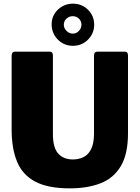

<svg xmlns="http://www.w3.org/2000/svg" viewBox="-20 -1026 768 1056"><path d="M684 -293Q684 -178 644 -111.5Q604 -45 532 -17.5Q460 10 364 10Q244 10 174 -27Q104 -64 74 -136.5Q44 -209 44 -313V-719Q44 -742 63 -742H253Q271 -742 271 -721V-289Q271 -213 300.5 -181Q330 -149 381 -149Q412 -149 438.5 -161.5Q465 -174 481 -205.5Q497 -237 497 -292V-719Q497 -742 516 -742H666Q684 -742 684 -721V-293ZM498 -891Q498 -842 464 -808Q430 -774 381 -774Q332 -774 298 -808.5Q264 -843 264 -893Q264 -925 280 -950.5Q296 -976 322.5 -991Q349 -1006 381 -1006Q414 -1006 440.5 -990.5Q467 -975 482.5 -949Q498 -923 498 -891ZM428 -890Q428 -910 414 -923.5Q400 -937 380 -937Q361 -937 346 -923.5Q331 -910 331 -890Q331 -871 346 -856Q361 -841 380 -841Q400 -841 414 -856Q428 -871 428 -890Z"/></svg>

Font: Libre Franklin Black
Style: Regular
Weight: 900
Designer: Pablo Impallari, Rodrigo Fuenzalida, Nhung Nguyen
Foundry: Impallari Type
Version: Version 3.000